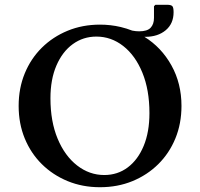

<svg xmlns="http://www.w3.org/2000/svg" viewBox="-20 -773 836 803"><path d="M398 10Q325 10 263 -15.5Q201 -41 155 -86.5Q109 -132 83.5 -194Q58 -256 58 -330Q58 -404 83.5 -466Q109 -528 155 -573.5Q201 -619 263 -644.5Q325 -670 398 -670Q443 -670 485 -660Q510 -654 533 -645Q548 -642 562 -642Q596 -642 610 -657Q624 -672 624 -698V-747L630 -753H679Q695 -753 700.5 -747.5Q706 -742 706 -722Q706 -674 673 -646.5Q640 -619 588 -619Q586 -619 584 -619Q655 -575 697 -499.5Q739 -424 739 -330Q739 -256 713.5 -194Q688 -132 642 -86.5Q596 -41 534 -15.5Q472 10 398 10ZM416 -41Q472 -41 514.5 -73Q557 -105 581 -163Q605 -221 605 -300Q605 -397 575.5 -469Q546 -541 495.5 -580.5Q445 -620 383 -620Q328 -620 284.5 -588.5Q241 -557 216 -499Q191 -441 191 -362Q191 -265 221 -193Q251 -121 302.5 -81Q354 -41 416 -41Z"/></svg>

Font: Spectral SemiBold
Style: Regular
Weight: 600
Designer: Jean-Baptiste Levee
Foundry: Production Type
Version: Version 2.001